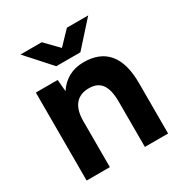

<svg xmlns="http://www.w3.org/2000/svg" viewBox="-164 -822 897 945"><g transform="rotate(-30 284.0 -350.0)"><path d="M57 0H189V-262C189 -345 226 -389 295 -388C351 -387 388 -357 388 -256V0H520V-283C521 -442 453 -512 334 -512C271 -512 220 -484 187 -433L181 -500H57ZM209 -562H346L470 -700H349L278 -626L206 -700H85Z"/></g></svg>

Font: HB Figtree Prototype
Style: Bold
Weight: 700
Designer: Alfredo Marco Pradil
Foundry: Hanken Design Co.®
Version: Version 1.002;Glyphs 3.2 (3228)